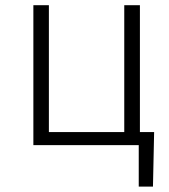

<svg xmlns="http://www.w3.org/2000/svg" viewBox="-20 -548 640 725"><path d="M106 -528.3H164.6V-49.3H449.2V-528.3H508.3V-49.3H562L557.6 156.7H503.9V0H106Z"/></svg>

Font: Roboto Mono Light
Style: Regular
Weight: 300
Designer: Google
Version: Version 2.000985; 2015; ttfautohint (v1.3)